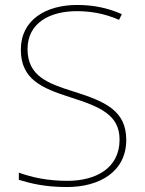

<svg xmlns="http://www.w3.org/2000/svg" viewBox="-20 -744 583 774"><path d="M489 -180C489 -298 404 -335 277 -375C174 -407 91 -437 91 -546C91 -653 183 -699 289 -699C342 -699 398 -691 460 -664L471 -687C412 -713 354 -724 291 -724C165 -724 64 -664 64 -544C64 -425 147 -389 263 -352C386 -313 462 -280 462 -181C462 -65 365 -15 252 -15C171 -15 109 -29 56 -48V-19C104 -5 158 10 250 10C380 10 489 -51 489 -180Z"/></svg>

Font: Noto Sans Syriac Eastern Thin
Style: Regular
Weight: 100
Designer: Patrick Giasson and the Monotype Design Team
Foundry: Monotype Imaging Inc.
Version: Version 3.001